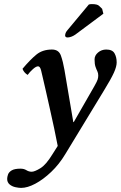

<svg xmlns="http://www.w3.org/2000/svg" viewBox="-20 -686 590 938"><path d="M295 -344 338 -90 340 -89 441 -265Q454 -288 457 -297.5Q460 -307 460 -317Q460 -329 455.5 -338Q451 -347 446.5 -360Q442 -373 442 -396Q442 -415 459 -429.5Q476 -444 499 -444Q529 -444 539.5 -425.5Q550 -407 550 -381Q550 -361 536.5 -331Q523 -301 488 -244L299 67Q269 117 230 154Q191 191 152.5 211.5Q114 232 83 232Q72 232 55.5 228.5Q39 225 27 215Q15 205 15 188Q15 179 19 167Q23 155 37 146.5Q51 138 80 138Q97 138 109 145.5Q121 153 135 153Q149 153 177 136Q205 119 236 68L262 27Q255 -11 244.5 -59.5Q234 -108 223 -157.5Q212 -207 202.5 -248.5Q193 -290 187 -315.5Q181 -341 181 -341Q176 -362 166 -362Q156 -362 140.5 -348Q125 -334 115 -320Q96 -332 90 -350Q128 -395 158 -419.5Q188 -444 234 -444Q267 -444 277.5 -414.5Q288 -385 295 -344ZM414 -664Q420 -666 429 -666Q456 -666 464.5 -657Q473 -648 479 -643L485 -619L348 -517Q338 -510 328 -506.5Q318 -503 310 -503Q298 -503 298 -514Q298 -516 300 -523Q302 -530 309 -538Z"/></svg>

Font: Libertinus Serif Semibold Italic
Style: Regular
Weight: 600
Italic angle: -11.5°
Designer: Philipp H. Poll, Khaled Hosny
Foundry: Caleb Maclennan
Version: Version 7.051;RELEASE